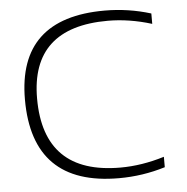

<svg xmlns="http://www.w3.org/2000/svg" viewBox="-51 -753 788 808"><g transform="rotate(-5 343.0 -349.0)"><path d="M615.2 -24.4Q520 4.9 419.9 4.9Q53.7 4.9 53.7 -358.9Q53.7 -703.1 419.9 -703.1Q520 -703.1 615.2 -673.8V-629.9Q520 -659.2 429.7 -659.2Q105 -659.2 105 -358.9Q105 -39.1 429.7 -39.1Q520 -39.1 615.2 -68.4Z"/></g></svg>

Font: Sansation Light
Style: Light
Weight: 300
Designer: Bernd Montag
Version: Version 1.301